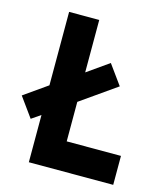

<svg xmlns="http://www.w3.org/2000/svg" viewBox="-142 -771 734 851"><g transform="rotate(15 225.0 -345.0)"><path d="M457 0H69.8V-216.8L27.8 -188L-37.1 -277.8L69.8 -353V-689.9H208V-449.2L307.1 -519L372.1 -429.2L208 -314V-132.8H457Z"/></g></svg>

Font: TitilliumText25L
Style: 999 wt
Weight: 900
Designer: Accademia di Belle Arti di Urbino and others
Foundry: Accademia di Belle Arti di Urbino and others.
Version: Version 25.000